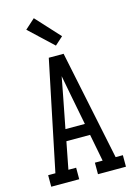

<svg xmlns="http://www.w3.org/2000/svg" viewBox="-143 -1054 786 1127"><g transform="rotate(-15 250.0 -491.0)"><path d="M23 0V-70H67L154 -490L205 -735H295L433 -70H477V0H307V-70H354L322 -235H178L146 -70H193V0ZM191 -305H309L273 -490Q267 -520 261.5 -550.5Q256 -581 250 -611Q244 -581 238.5 -550.5Q233 -520 227 -490ZM264 -793 120 -928 180 -982 313 -837Z"/></g></svg>

Font: Iosevka Gothic
Style: Regular
Weight: 400
Monospace: yes
Designer: Belleve Invis
Foundry: Belleve Invis
Version: Version 15.5.1; ttfautohint (v1.8.4)